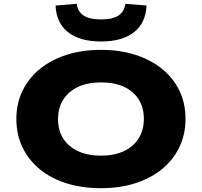

<svg xmlns="http://www.w3.org/2000/svg" viewBox="-20 -978 1061 1009"><path d="M511 11Q411 11 330 -14.5Q249 -40 190 -88Q131 -136 98.5 -203Q66 -270 66 -353Q66 -434 98.5 -501Q131 -568 190 -616Q249 -664 330.5 -690Q412 -716 511 -716Q610 -716 691 -690Q772 -664 831 -616.5Q890 -569 922.5 -502Q955 -435 955 -354Q955 -272 922.5 -204.5Q890 -137 831 -89Q772 -41 691 -15Q610 11 511 11ZM511 -160Q580 -160 630.5 -183.5Q681 -207 708.5 -250.5Q736 -294 736 -353Q736 -413 708.5 -456Q681 -499 631 -522Q581 -545 511 -545Q441 -545 390.5 -521.5Q340 -498 312.5 -454.5Q285 -411 285 -352Q285 -292 312.5 -249.5Q340 -207 390.5 -183.5Q441 -160 511 -160ZM511 -760Q400 -760 338 -808.5Q276 -857 272 -949L383 -958Q388 -918 418.5 -897Q449 -876 511 -876Q573 -876 603.5 -897Q634 -918 639 -958L750 -949Q746 -857 684 -808.5Q622 -760 511 -760Z"/></svg>

Font: Nunito Sans 10pt Expanded Black
Style: Regular
Weight: 900
Width: 7
Designer: Vernon Adams
Foundry: Vernon Adams
Version: Version 3.101;gftools[0.9.27]